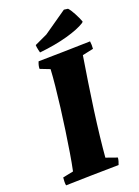

<svg xmlns="http://www.w3.org/2000/svg" viewBox="-162 -931 727 1006"><g transform="rotate(-20 201.5 -428.5)"><path d="M25 6Q23 -5 23.5 -16Q24 -27 25 -38L84 -50Q93 -92 102 -147.5Q111 -203 120 -264.5Q129 -326 136.5 -386.5Q144 -447 149.5 -501Q155 -555 157 -594L103 -615Q103 -625 105.5 -635Q108 -645 112 -654Q184 -655 256.5 -656.5Q329 -658 401 -660Q404 -640 402 -618L341 -605Q330 -537 318.5 -462.5Q307 -388 297 -315Q287 -242 279.5 -176Q272 -110 268 -60L330 -38Q329 -28 326.5 -19Q324 -10 320 0Q244 1 170.5 2.5Q97 4 25 6ZM135 -695Q133 -703 131 -711Q129 -719 128 -727L127 -739L198 -772L329 -863L351 -860Q362 -849 377 -821Q392 -793 400 -771L395 -765Q359 -742 290.5 -723Q222 -704 135 -695Z"/></g></svg>

Font: Labrada ExtraBold
Style: Italic
Weight: 800
Italic angle: -7°
Designer: Mercedes Jáuregui
Foundry: Omnibus-Type Team
Version: Version 1.000; ttfautohint (v1.8.4.7-5d5b)